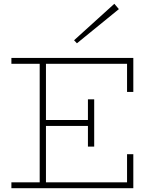

<svg xmlns="http://www.w3.org/2000/svg" viewBox="-20 -991 808 1011"><path d="M40 0V-31H649V-179H682V0ZM189 -18V-669H222V-18ZM218 -328V-359H460V-328ZM443 -219V-468H476V-219ZM649 -507V-655H40V-686H682V-507ZM385 -763 370 -779 582 -971 606 -943Z"/></svg>

Font: BioRhyme ExtraLight
Style: Regular
Weight: 250
Designer: Aoife Mooney
Foundry: Aoife Mooney Type
Version: Version 1.600;gftools[0.9.33]